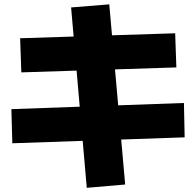

<svg xmlns="http://www.w3.org/2000/svg" viewBox="-20 -836 920 900"><path d="M386.7 44.4 313.3 -801.1 492.2 -815.6 566.7 28.9ZM37.8 -164.4 33.3 -324.4 842.2 -353.3 845.6 -192.2ZM80 -496.7 74.4 -656.7 801.1 -680 806.7 -520Z"/></svg>

Font: Paperlogy 9 Black
Style: Regular
Weight: 900
Designer: redesigned by Lee Juim, glyphs from Gmarket Sans & Montserrat
Foundry: PT&
Version: Version 1.001